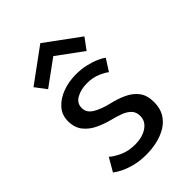

<svg xmlns="http://www.w3.org/2000/svg" viewBox="-192 -693 782 782"><g transform="rotate(-45 199.5 -301.5)"><path d="M203.9 -422.5Q235.1 -422.5 262.3 -416Q289.4 -409.6 309.3 -400.6Q329.1 -391.6 337.9 -384.4L305.4 -333.4Q294.9 -342.6 269.1 -353.9Q243.2 -365.1 210.8 -365.1Q174.5 -365.1 149 -350.7Q123.6 -336.4 123.6 -308.7Q123.6 -281.8 149.8 -265.8Q175.9 -249.7 219.6 -239.3Q254 -231.4 283.5 -217.8Q313.1 -204.3 331.3 -180.5Q349.5 -156.8 349.5 -117.4Q349.5 -82.3 334.9 -57.5Q320.2 -32.8 295.4 -17.6Q270.6 -2.4 239.6 4.8Q208.6 12 176 12Q139.1 12 109.2 4.2Q79.3 -3.5 58.7 -14.1Q38.1 -24.8 28.1 -33.1L61.3 -90.4Q74.3 -77.5 104.1 -63.5Q133.9 -49.4 172.1 -49.4Q215.3 -49.4 242.5 -68.2Q269.7 -86.9 269.7 -117.1Q269.7 -139.8 256.7 -153.4Q243.7 -167.1 222.1 -175.2Q200.4 -183.4 174.9 -189.7Q142.9 -197.8 113.4 -211.8Q83.9 -225.7 65 -249.6Q46.1 -273.6 46.1 -310.6Q46.1 -345.5 68 -370.4Q89.9 -395.4 125.9 -408.9Q161.9 -422.5 203.9 -422.5ZM81.1 -459.6 44.9 -507.6 191.3 -614.8 337.9 -507.3 302.1 -458.9 191.3 -540.1Z"/></g></svg>

Font: League Spartan Extralight
Style: Regular
Weight: 200
Foundry: The League of Moveable Type
Version: Version 2.300; ttfautohint (v1.8.3)